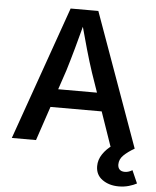

<svg xmlns="http://www.w3.org/2000/svg" viewBox="-61 -779 845 1042"><g transform="rotate(5 361.5 -258.5)"><path d="M24.4 0 281.2 -727.5H432.1L693.8 0H562L426.8 -391.1Q408.7 -445.3 388.7 -515.6Q368.7 -585.9 343.3 -680.2H368.2Q343.3 -585.4 323.5 -514.4Q303.7 -443.4 287.6 -391.1L156.2 0ZM168.9 -186V-285.2H549.3V-186ZM624.5 211.4Q572.3 211.4 535.6 185.3Q499 159.2 499 111.8Q499 77.1 519.5 46.4Q540 15.6 573.7 -7.8L693.4 0Q657.2 21 635 42.7Q612.8 64.5 612.8 92.8Q612.8 109.9 622.3 119.9Q631.8 129.9 650.9 129.9Q663.1 129.9 673.1 126.2Q683.1 122.6 691.9 117.2L722.7 187Q706.1 196.3 680.2 203.9Q654.3 211.4 624.5 211.4Z"/></g></svg>

Font: Inter Cardless
Style: Medium
Weight: 500
Designer: Rasmus Andersson
Foundry: rsms
Version: Version 4.001;git-9221beed3